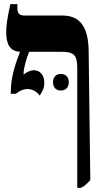

<svg xmlns="http://www.w3.org/2000/svg" viewBox="-20 -667 482 927"><path d="M172 -205C177 -217 194 -235 194 -265C194 -307 172 -328 142 -328C130 -328 108 -319 94 -307V-313C94 -337 108 -389 121 -417H275C337 -417 353 -402 353 -338V240H370C387 233 396 223 416 203L408 -423C406 -539 365 -592 281 -592H99C76 -592 64 -601 64 -625V-647H30C15 -578 10 -544 10 -513C10 -451 29 -420 76 -417V-415C62 -377 32 -305 32 -222V-214H56C73 -228 92 -237 113 -237C137 -237 158 -225 172 -205ZM236 -270C236 -243 252 -230 274 -230C295 -230 312 -243 312 -270C312 -297 295 -310 274 -310C252 -310 236 -297 236 -270Z"/></svg>

Font: Noto Serif Hebrew ExtraCondensed Black
Style: Regular
Weight: 900
Width: 2
Designer: Monotype Design Team
Foundry: Monotype Imaging Inc.
Version: Version 2.004